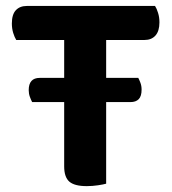

<svg xmlns="http://www.w3.org/2000/svg" viewBox="-20 -627 585 654"><path d="M424.7 -279.3H89.5Q85.8 -286.2 81.8 -297Q77.8 -307.8 77.8 -319.8Q77.8 -361.7 115.4 -361.7H451Q454.3 -355.7 458.3 -345.1Q462.3 -334.5 462.3 -321.8Q462.3 -299.2 452.5 -289.2Q442.7 -279.3 424.7 -279.3ZM210.8 -490.8 209.1 -606.7H508.1Q513.8 -598.1 518.4 -583.1Q523.1 -568.2 523.1 -550.9Q523.1 -521.1 509.5 -505.9Q495.9 -490.8 472.3 -490.8ZM333 -606.7 334.7 -490.8H35.3Q29.7 -499.8 25 -514.7Q20.4 -529.7 20.4 -546.9Q20.4 -577.8 34 -592.2Q47.6 -606.7 71.2 -606.7ZM198.6 -517.8H341.6V-1.3Q332.6 1.3 313.9 4.1Q295.1 7 275.6 7Q233.8 7 216.2 -8.3Q198.6 -23.6 198.6 -60.4Z"/></svg>

Font: Baloo Tammudu 2
Style: Regular
Weight: 400
Designer: Maithili Shingre, Omkar Shende and Ek Type
Foundry: Ek Type
Version: Version 1.700